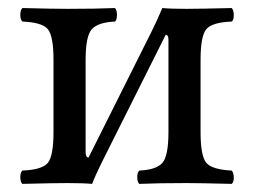

<svg xmlns="http://www.w3.org/2000/svg" viewBox="-20 -451 626 473"><path d="M198.2 -63 354 -374.5Q366.7 -399.9 379.9 -431.2Q399.9 -429.2 439.9 -429.2Q470.7 -429.2 550.8 -431.2Q555.7 -426.3 555.9 -414.1Q556.2 -401.9 550.8 -397.9Q502.9 -396 488.5 -379.4Q474.1 -362.8 474.1 -303.2V-126Q474.1 -65.9 488.5 -49.6Q502.9 -33.2 550.8 -30.8Q555.7 -25.9 555.9 -13.9Q556.2 -2 550.8 2Q472.7 0 439.9 0Q369.1 0 323.2 2Q318.4 -2 318.1 -13.9Q317.9 -25.9 323.2 -30.8Q365.2 -32.7 380.1 -49.8Q395 -66.9 395 -126V-353Q395 -365.2 388.2 -365.2L231.4 -52.2Q213.9 -16.6 207 2Q185.1 0 146 0Q112.8 0 35.2 2Q30.3 -2 30 -13.9Q29.8 -25.9 35.2 -30.8Q83 -32.7 97.4 -49.3Q111.8 -65.9 111.8 -126V-303.2Q111.8 -363.3 97.4 -379.6Q83 -396 35.2 -397.9Q30.3 -401.9 30 -413.8Q29.8 -425.8 35.2 -431.2Q111.3 -429.2 146 -429.2Q216.8 -429.2 263.2 -431.2Q268.1 -426.3 268.1 -414.1Q268.1 -401.9 263.2 -397.9Q221.2 -396 206.1 -378.9Q190.9 -361.8 190.9 -303.2V-75.2Q191.4 -63 198.2 -63Z"/></svg>

Font: Linux Libertine O
Style: Regular
Weight: 400
Designer: Philipp H. Poll
Foundry: Philipp H. Poll
Version: Version 5.3.0